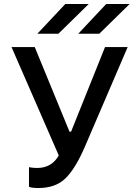

<svg xmlns="http://www.w3.org/2000/svg" viewBox="-20 -942 701 967"><path d="M173 5Q141 5 126 -1V-100Q146 -96 167 -96Q240 -96 276 -159L38 -705H155L330 -279H338L509 -705H623L407 -202Q360 -93 310 -44Q260 5 173 5ZM480 -772H374L515 -922H633ZM274 -772H168L309 -922H427Z"/></svg>

Font: Manrope Medium
Style: Medium
Weight: 500
Designer: Mikhail Sharanda
Foundry: Mikhail Sharanda
Version: Version 4.000;hotconv 1.0.109;makeotfexe 2.5.65596